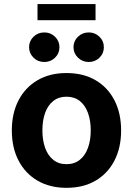

<svg xmlns="http://www.w3.org/2000/svg" viewBox="-20 -904 648 935"><path d="M303.7 10.7Q222.7 10.7 162.8 -24.2Q103 -59.1 70.3 -122.1Q37.6 -185.1 37.6 -268.6Q37.6 -352.5 70.3 -415.5Q103 -478.5 162.8 -513.4Q222.7 -548.3 303.7 -548.3Q385.7 -548.3 445.3 -513.4Q504.9 -478.5 537.4 -415.5Q569.8 -352.5 569.8 -268.6Q569.8 -185.1 537.4 -122.1Q504.9 -59.1 445.3 -24.2Q385.7 10.7 303.7 10.7ZM303.7 -104.5Q342.3 -104.5 368.7 -125.7Q395 -147 408.4 -184.1Q421.9 -221.2 421.9 -269Q421.9 -316.9 408.4 -354Q395 -391.1 368.7 -412.1Q342.3 -433.1 303.7 -433.1Q265.6 -433.1 239.3 -412.1Q212.9 -391.1 199.7 -354.2Q186.5 -317.4 186.5 -269Q186.5 -221.2 199.7 -184.1Q212.9 -147 239.3 -125.7Q265.6 -104.5 303.7 -104.5ZM412.1 -602.1Q381.3 -602.1 359.6 -623.3Q337.9 -644.5 337.9 -674.3Q337.9 -704.1 359.6 -725.1Q381.3 -746.1 412.1 -746.1Q442.9 -746.1 464.4 -725.1Q485.8 -704.1 485.8 -674.3Q485.8 -644 464.4 -623Q442.9 -602.1 412.1 -602.1ZM195.8 -602.1Q164.6 -602.1 143.1 -623.3Q121.6 -644.5 121.6 -674.3Q121.6 -704.1 143.1 -725.1Q164.6 -746.1 195.8 -746.1Q226.6 -746.1 248 -725.1Q269.5 -704.1 269.5 -674.3Q269.5 -644 248 -623Q226.6 -602.1 195.8 -602.1ZM445.3 -884.3V-805.7H162.6V-884.3Z"/></svg>

Font: Inter 17pt
Style: Bold
Weight: 700
Version: Version 4.001;git-66647c0bb